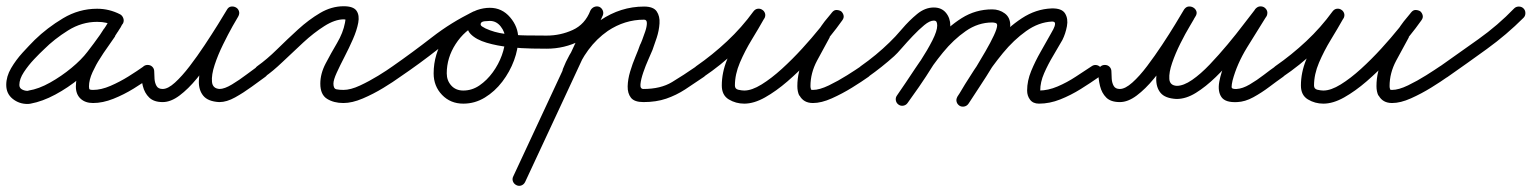

<svg xmlns="http://www.w3.org/2000/svg" viewBox="-28 -306 4906 615"><path d="M357 -260Q364 -256 367 -247.5Q370 -239 366 -231Q362 -224 353.5 -221Q345 -218 337 -222Q324 -230 312 -233Q300 -236 283 -236Q234 -236 190 -208.5Q146 -181 113 -148Q100 -136 81.5 -116.5Q63 -97 48.5 -75Q34 -53 34 -34Q34 -24 42.5 -19.5Q51 -15 60 -15Q62 -15 64 -16Q96 -21 132.5 -41.5Q169 -62 201 -88.5Q233 -115 252 -140Q273 -167 292 -194Q311 -221 328 -250Q333 -259 341 -260.5Q349 -262 356 -259Q363 -255 366 -247.5Q369 -240 365 -231Q359 -218 351 -207Q351 -207 352 -208Q352 -208 352 -208Q349 -204 346 -199.5Q343 -195 340 -190Q340 -190 341 -190Q341 -190 341 -190Q329 -172 316 -154Q303 -136 292 -118Q292 -118 292 -118Q292 -118 292 -118Q280 -100 268.5 -75Q257 -50 257 -29Q257 -21 259.5 -19.5Q262 -18 270 -18Q296 -18 326 -31Q356 -44 384 -61.5Q412 -79 433 -94Q440 -99 448.5 -97.5Q457 -96 462 -89Q467 -82 465.5 -73.5Q464 -65 457 -60Q432 -42 400.5 -22.5Q369 -3 335 10.5Q301 24 270 24Q245 24 230 10Q215 -4 215 -29Q215 -57 228 -87Q241 -117 256 -140Q256 -140 256 -140Q256 -140 256 -140Q268 -159 280.5 -177Q293 -195 305 -214Q305 -214 305 -214Q306 -214 306 -214Q308 -218 311 -222Q314 -226 316 -230Q316 -230 316 -230Q317 -231 317 -231Q322 -239 327 -249Q332 -258 340 -259.5Q348 -261 355 -258Q362 -254 365.5 -246.5Q369 -239 364 -230Q347 -199 327 -170.5Q307 -142 286 -114Q263 -85 226.5 -55Q190 -25 149 -3Q108 19 70 26Q65 27 60 27Q33 27 12.5 10.5Q-8 -6 -8 -34Q-8 -61 7.5 -87.5Q23 -114 44.5 -137.5Q66 -161 83 -178Q123 -217 174 -247.5Q225 -278 283 -278Q322 -278 357 -260Q357 -260 357 -260Q357 -260 357 -260Z M424 -77Q424 -86 430 -92Q436 -98 445 -98Q454 -98 460 -92Q466 -86 466 -77Q466 -66 467 -53Q468 -40 473.5 -30.5Q479 -21 493 -21Q510 -21 532.5 -41.5Q555 -62 579.5 -94Q604 -126 627.5 -161.5Q651 -197 670 -227.5Q689 -258 699 -275Q705 -284 713 -285Q721 -286 728 -282Q735 -278 737.5 -270Q740 -262 735 -253Q731 -247 717 -222Q703 -197 686.5 -163.5Q670 -130 659.5 -98Q649 -66 651 -44Q653 -22 676 -21Q676 -21 676 -21Q675 -21 675 -21Q691 -21 715 -35.5Q739 -50 762 -67.5Q785 -85 798 -94Q798 -94 798 -94Q798 -94 798 -94Q805 -99 813.5 -97.5Q822 -96 827 -89Q832 -82 830.5 -73.5Q829 -65 822 -60Q804 -47 778 -28Q752 -9 725 6Q698 21 675 21Q675 21 674 21Q674 21 674 21Q638 19 623 0.5Q608 -18 609 -47Q610 -76 620.5 -110Q631 -144 646.5 -177Q662 -210 676.5 -236Q691 -262 699 -275Q704 -284 712.5 -285Q721 -286 728 -281Q734 -277 737 -269.5Q740 -262 735 -253Q721 -231 700.5 -197Q680 -163 655 -125.5Q630 -88 602.5 -54.5Q575 -21 547 0Q519 21 493 21Q465 21 450 6.5Q435 -8 429.5 -30.5Q424 -53 424 -77Q424 -77 424 -77Q424 -77 424 -77Z M791 -65Q786 -72 787.5 -80.5Q789 -89 796 -94Q827 -116 859.5 -148Q892 -180 926.5 -211.5Q961 -243 997.5 -264.5Q1034 -286 1073 -286Q1104 -286 1114 -271.5Q1124 -257 1119.5 -233Q1115 -209 1102.5 -180.5Q1090 -152 1075.5 -124Q1061 -96 1050.5 -73Q1040 -50 1040 -38Q1040 -22 1049.5 -20Q1059 -18 1072 -18Q1095 -18 1125 -32Q1155 -46 1183.5 -63.5Q1212 -81 1230 -94Q1237 -99 1245.5 -97.5Q1254 -96 1259 -89Q1264 -82 1262.5 -73.5Q1261 -65 1254 -60Q1232 -44 1200 -24.5Q1168 -5 1134 9.5Q1100 24 1072 24Q1041 24 1019.5 10.5Q998 -3 998 -38Q998 -70 1015 -102.5Q1032 -135 1051.5 -168Q1071 -201 1077 -233Q1078 -241 1078.5 -242.5Q1079 -244 1073 -244Q1045 -244 1011 -222.5Q977 -201 943 -169.5Q909 -138 877 -107.5Q845 -77 820 -60Q813 -55 804.5 -56.5Q796 -58 791 -65Z M1225 -65Q1220 -72 1221.5 -80.5Q1223 -89 1230 -94Q1293 -138 1355.5 -186.5Q1418 -235 1487 -268Q1496 -273 1504 -269Q1512 -265 1515 -258Q1518 -251 1516.5 -243Q1515 -235 1505 -230Q1460 -209 1431.5 -165Q1403 -121 1403 -71Q1403 -48 1417.5 -32Q1432 -16 1456 -16Q1484 -16 1508 -32.5Q1532 -49 1550.5 -74.5Q1569 -100 1579.5 -129Q1590 -158 1590 -183Q1590 -203 1576 -221Q1562 -239 1541 -239Q1536 -239 1525 -238Q1514 -237 1512 -231Q1512 -231 1512 -231Q1512 -231 1512 -231Q1510 -225 1516.5 -221Q1523 -217 1527 -215Q1555 -202 1589 -197.5Q1623 -193 1658 -192.5Q1693 -192 1723 -192Q1732 -192 1738 -186Q1744 -180 1744 -171Q1744 -162 1738 -156Q1732 -150 1723 -150Q1709 -150 1676 -150.5Q1643 -151 1604 -155Q1565 -159 1531 -169Q1497 -179 1479.5 -197Q1462 -215 1472 -245Q1472 -245 1472 -245Q1472 -245 1472 -245Q1480 -267 1500.5 -274Q1521 -281 1541 -281Q1580 -281 1606 -250.5Q1632 -220 1632 -183Q1632 -149 1618.5 -112.5Q1605 -76 1581 -44.5Q1557 -13 1525 6.5Q1493 26 1456 26Q1415 26 1388 -2Q1361 -30 1361 -71Q1361 -133 1396 -187.5Q1431 -242 1488 -269Q1497 -273 1504.5 -269.5Q1512 -266 1515 -258Q1519 -251 1517 -243Q1515 -235 1506 -231Q1438 -198 1377 -150Q1316 -102 1254 -60Q1247 -55 1238.5 -56.5Q1230 -58 1225 -65Z M1723 -150Q1714 -150 1708 -156Q1702 -162 1702 -171Q1702 -180 1708 -186Q1714 -192 1723 -192Q1767 -192 1806.5 -210Q1846 -228 1863 -272Q1867 -280 1875 -283.5Q1883 -287 1891 -284Q1899 -281 1902.5 -273Q1906 -265 1903 -257Q1880 -201 1830 -175.5Q1780 -150 1723 -150Q1723 -150 1723 -150Q1723 -150 1723 -150ZM1892 -284Q1900 -280 1903 -271.5Q1906 -263 1902 -256Q1840 -122 1778 11Q1716 144 1654 277Q1654 277 1654 277Q1654 277 1654 277Q1650 285 1642 288Q1634 291 1626 287Q1618 283 1615 275Q1612 267 1616 259Q1678 126 1740 -7Q1802 -140 1864 -273Q1868 -281 1876 -284Q1884 -287 1892 -284ZM1815 -69Q1811 -61 1803.5 -57.5Q1796 -54 1787 -57Q1779 -61 1775.5 -68.5Q1772 -76 1775 -85Q1793 -131 1823.5 -172Q1854 -213 1895 -241Q1960 -285 2035 -285Q2065 -285 2075.5 -269.5Q2086 -254 2084.5 -231Q2083 -208 2075.5 -185Q2068 -162 2062 -146Q2058 -136 2049 -116Q2040 -96 2032.5 -74Q2025 -52 2023.5 -36.5Q2022 -21 2033 -21Q2088 -21 2124.5 -43Q2161 -65 2203 -94Q2210 -99 2218.5 -97.5Q2227 -96 2232 -89Q2237 -82 2235.5 -73.5Q2234 -65 2227 -60Q2195 -38 2166.5 -19.5Q2138 -1 2106 10Q2074 21 2033 21Q2004 21 1993 7Q1982 -7 1982.5 -29.5Q1983 -52 1990.5 -77Q1998 -102 2007.5 -124.5Q2017 -147 2022 -162Q2024 -165 2029 -178Q2034 -191 2039 -206Q2044 -221 2044 -232Q2044 -243 2035 -243Q1973 -243 1919 -207Q1883 -182 1856.5 -146Q1830 -110 1815 -69Q1815 -69 1815 -69Q1815 -69 1815 -69Z M2197 -65Q2192 -72 2193.5 -80.5Q2195 -89 2202 -94Q2254 -130 2301 -174Q2348 -218 2385 -269Q2391 -277 2399 -278Q2407 -279 2413 -275Q2420 -271 2422.5 -263Q2425 -255 2420 -247Q2402 -215 2380 -179Q2358 -143 2342 -105.5Q2326 -68 2326 -32Q2326 -21 2337 -18.5Q2348 -16 2356 -16Q2380 -16 2411.5 -35.5Q2443 -55 2476.5 -85.5Q2510 -116 2541.5 -150.5Q2573 -185 2597.5 -215.5Q2622 -246 2636 -265Q2642 -273 2650.5 -273.5Q2659 -274 2665 -269Q2671 -264 2673.5 -256Q2676 -248 2669 -240Q2659 -227 2648 -214Q2637 -201 2629 -187Q2629 -187 2629 -187Q2630 -187 2630 -187Q2610 -151 2589 -111.5Q2568 -72 2568 -30Q2568 -23 2570 -20Q2570 -20 2570 -20Q2569 -20 2569 -20Q2570 -20 2571 -18Q2572 -16 2571 -17Q2569 -19 2569 -19Q2572 -18 2576 -18Q2597 -18 2627 -32.5Q2657 -47 2685.5 -65Q2714 -83 2730 -94Q2730 -94 2730 -94Q2730 -94 2730 -94Q2737 -99 2745.5 -97.5Q2754 -96 2759 -89Q2764 -82 2762.5 -73.5Q2761 -65 2754 -60Q2733 -45 2701.5 -25.5Q2670 -6 2636.5 9Q2603 24 2576 24Q2546 24 2533 0Q2533 0 2532 0Q2532 0 2532 0Q2526 -13 2526 -30Q2526 -78 2548.5 -122Q2571 -166 2592 -207Q2592 -207 2593 -207Q2593 -207 2593 -207Q2602 -223 2613.5 -237.5Q2625 -252 2637 -266Q2643 -274 2651 -274Q2659 -274 2666 -270Q2672 -265 2674 -257Q2676 -249 2670 -241Q2654 -218 2626.5 -184Q2599 -150 2565 -113.5Q2531 -77 2494.5 -45.5Q2458 -14 2422.5 6Q2387 26 2356 26Q2329 26 2306.5 12.5Q2284 -1 2284 -32Q2284 -73 2300.5 -114Q2317 -155 2340.5 -194Q2364 -233 2384 -267Q2389 -276 2397 -276.5Q2405 -277 2412 -273Q2419 -269 2422 -261Q2425 -253 2419 -245Q2380 -191 2330.5 -144Q2281 -97 2226 -60Q2219 -55 2210.5 -56.5Q2202 -58 2197 -65Z M2724 -65Q2719 -72 2720.5 -80.5Q2722 -89 2729 -94Q2779 -129 2821 -170Q2839 -187 2861.5 -213.5Q2884 -240 2909.5 -261Q2935 -282 2963 -282Q2988 -282 3002 -265Q3016 -248 3016 -224Q3016 -202 3000 -168Q2984 -134 2961 -97Q2938 -60 2915.5 -27.5Q2893 5 2879 24Q2879 24 2879 24Q2879 24 2879 24Q2874 31 2865.5 32.5Q2857 34 2850 29Q2843 24 2841.5 15.5Q2840 7 2845 0Q2855 -15 2876 -45Q2897 -75 2920 -110.5Q2943 -146 2958.5 -176.5Q2974 -207 2974 -224Q2974 -231 2972 -235.5Q2970 -240 2963 -240Q2950 -240 2932.5 -225.5Q2915 -211 2896 -191Q2877 -171 2861 -152.5Q2845 -134 2836 -126Q2797 -91 2753 -60Q2746 -55 2737.5 -56.5Q2729 -58 2724 -65ZM2879 24Q2874 31 2865.5 32.5Q2857 34 2850 29Q2843 24 2841.5 15.5Q2840 7 2845 0Q2872 -39 2903 -86Q2934 -133 2971 -176.5Q3008 -220 3052.5 -248Q3097 -276 3150 -276Q3173 -276 3190.5 -263Q3208 -250 3208 -225Q3208 -204 3192.5 -170Q3177 -136 3154 -98Q3131 -60 3109 -27Q3087 6 3075 25Q3075 25 3075 25Q3075 25 3075 25Q3070 33 3061.5 34.5Q3053 36 3046 32Q3038 27 3036.5 18.5Q3035 10 3039 3Q3047 -9 3062 -32Q3077 -55 3094.5 -84Q3112 -113 3128.5 -141.5Q3145 -170 3155.5 -192.5Q3166 -215 3166 -225Q3166 -231 3160.5 -232.5Q3155 -234 3150 -234Q3105 -234 3065.5 -206.5Q3026 -179 2992.5 -138Q2959 -97 2931 -53Q2903 -9 2879 24Q2879 24 2879 24Q2879 24 2879 24ZM3046 33Q3038 28 3036 19.5Q3034 11 3039 4Q3061 -34 3092 -81.5Q3123 -129 3161.5 -173.5Q3200 -218 3245 -247.5Q3290 -277 3340 -279Q3373 -280 3383.5 -263Q3394 -246 3389.5 -222Q3385 -198 3375 -178Q3362 -155 3345.5 -127.5Q3329 -100 3316.5 -71.5Q3304 -43 3304 -16Q3304 -12 3304 -12.5Q3304 -13 3303 -14Q3301 -16 3300 -16Q3329 -16 3359.5 -29Q3390 -42 3418 -60.5Q3446 -79 3469 -94Q3476 -99 3484.5 -97.5Q3493 -96 3498 -89Q3503 -82 3501.5 -73.5Q3500 -65 3493 -60Q3466 -41 3434 -21Q3402 -1 3368 12.5Q3334 26 3300 26Q3281 26 3271.5 13.5Q3262 1 3262 -16Q3262 -47 3275 -78.5Q3288 -110 3305.5 -140.5Q3323 -171 3338 -198Q3341 -203 3346 -212.5Q3351 -222 3351.5 -229.5Q3352 -237 3342 -237Q3299 -235 3259 -206.5Q3219 -178 3184.5 -136Q3150 -94 3122 -50.5Q3094 -7 3075 25Q3070 33 3061.5 35Q3053 37 3046 33Z M3490 -77Q3490 -86 3496 -92Q3502 -98 3511 -98Q3520 -98 3526 -92Q3532 -86 3532 -77Q3532 -66 3533 -53Q3534 -40 3539.5 -30.5Q3545 -21 3559 -21Q3576 -21 3599 -41.5Q3622 -62 3646.5 -94.5Q3671 -127 3694.5 -162.5Q3718 -198 3736.5 -228.5Q3755 -259 3765 -276Q3771 -284 3779 -285Q3787 -286 3794 -282Q3801 -278 3804 -270.5Q3807 -263 3801 -254Q3798 -247 3783.5 -223Q3769 -199 3753 -167Q3737 -135 3726.5 -104.5Q3716 -74 3717.5 -53Q3719 -32 3742 -31Q3742 -31 3742 -31Q3741 -31 3741 -31Q3763 -31 3790.5 -50Q3818 -69 3847 -99.5Q3876 -130 3904 -163.5Q3932 -197 3955 -227.5Q3978 -258 3994 -278Q4000 -285 4008 -285.5Q4016 -286 4022 -282Q4029 -277 4031 -269.5Q4033 -262 4028 -253Q3999 -207 3966.5 -154Q3934 -101 3920 -48Q3917 -35 3917 -27.5Q3917 -20 3933 -21Q3952 -22 3975 -35.5Q3998 -49 4020 -66Q4042 -83 4058 -94Q4065 -99 4073.5 -97.5Q4082 -96 4087 -89Q4092 -82 4090.5 -73.5Q4089 -65 4082 -60Q4062 -46 4037.5 -27.5Q4013 -9 3986.5 5.5Q3960 20 3935 21Q3897 23 3884.5 5Q3872 -13 3877.5 -44Q3883 -75 3899 -111Q3915 -147 3934.5 -181.5Q3954 -216 3970.5 -241.5Q3987 -267 3992 -276Q3998 -284 4006 -284Q4014 -284 4021 -280Q4028 -275 4030.5 -267Q4033 -259 4027 -251Q4008 -228 3982.5 -195Q3957 -162 3927.5 -126Q3898 -90 3866 -59Q3834 -28 3802.5 -8.5Q3771 11 3741 11Q3741 11 3741 11Q3740 11 3740 11Q3704 9 3689.5 -8.5Q3675 -26 3675.5 -54.5Q3676 -83 3687 -115.5Q3698 -148 3713.5 -180Q3729 -212 3743.5 -237Q3758 -262 3765 -275Q3770 -284 3778.5 -285Q3787 -286 3794 -282Q3801 -278 3804 -270Q3807 -262 3801 -253Q3788 -232 3767.5 -198Q3747 -164 3721.5 -126Q3696 -88 3668.5 -54.5Q3641 -21 3613 0Q3585 21 3559 21Q3530 21 3515.5 6.5Q3501 -8 3495.5 -30.5Q3490 -53 3490 -77Q3490 -77 3490 -77Q3490 -77 3490 -77Z M4052 -65Q4047 -72 4048.5 -80.5Q4050 -89 4057 -94Q4109 -130 4156 -174Q4203 -218 4240 -269Q4246 -277 4254 -278Q4262 -279 4268 -275Q4275 -271 4277.5 -263Q4280 -255 4275 -247Q4257 -215 4235 -179Q4213 -143 4197 -105.5Q4181 -68 4181 -32Q4181 -21 4192 -18.5Q4203 -16 4211 -16Q4235 -16 4266.5 -35.5Q4298 -55 4331.5 -85.5Q4365 -116 4396.5 -150.5Q4428 -185 4452.5 -215.5Q4477 -246 4491 -265Q4497 -273 4505.5 -273.5Q4514 -274 4520 -269Q4526 -264 4528.5 -256Q4531 -248 4524 -240Q4514 -227 4503 -214Q4492 -201 4484 -187Q4484 -187 4484 -187Q4485 -187 4485 -187Q4465 -151 4444 -111.5Q4423 -72 4423 -30Q4423 -23 4425 -20Q4425 -20 4425 -20Q4424 -20 4424 -20Q4425 -20 4426 -18Q4427 -16 4426 -17Q4424 -19 4424 -19Q4427 -18 4431 -18Q4452 -18 4482 -32.5Q4512 -47 4540.5 -65Q4569 -83 4585 -94Q4585 -94 4585 -94Q4585 -94 4585 -94Q4592 -99 4600.5 -97.5Q4609 -96 4614 -89Q4619 -82 4617.5 -73.5Q4616 -65 4609 -60Q4588 -45 4556.5 -25.5Q4525 -6 4491.5 9Q4458 24 4431 24Q4401 24 4388 0Q4388 0 4387 0Q4387 0 4387 0Q4381 -13 4381 -30Q4381 -78 4403.5 -122Q4426 -166 4447 -207Q4447 -207 4448 -207Q4448 -207 4448 -207Q4457 -223 4468.5 -237.5Q4480 -252 4492 -266Q4498 -274 4506 -274Q4514 -274 4521 -270Q4527 -265 4529 -257Q4531 -249 4525 -241Q4509 -218 4481.5 -184Q4454 -150 4420 -113.5Q4386 -77 4349.5 -45.5Q4313 -14 4277.5 6Q4242 26 4211 26Q4184 26 4161.5 12.5Q4139 -1 4139 -32Q4139 -73 4155.5 -114Q4172 -155 4195.5 -194Q4219 -233 4239 -267Q4244 -276 4252 -276.5Q4260 -277 4267 -273Q4274 -269 4277 -261Q4280 -253 4274 -245Q4235 -191 4185.5 -144Q4136 -97 4081 -60Q4074 -55 4065.5 -56.5Q4057 -58 4052 -65Z M4579 -63Q4574 -71 4575.5 -79.5Q4577 -88 4584 -93Q4645 -136 4707.5 -180.5Q4770 -225 4822 -279Q4822 -279 4822 -279Q4822 -279 4822 -279Q4828 -285 4837 -285Q4846 -285 4852 -279Q4858 -273 4858 -264Q4858 -255 4852 -249Q4798 -195 4734.5 -149Q4671 -103 4608 -59Q4601 -54 4592.5 -55Q4584 -56 4579 -63Z"/></svg>

Font: FRB American Cursive Medium
Style: Italic
Weight: 500
Italic angle: -25°
Version: Version 2.0;Modular Font Editor K font №1